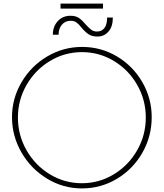

<svg xmlns="http://www.w3.org/2000/svg" viewBox="-20 -1032 914 1072"><path d="M47 -378Q47 -482 100 -572.5Q153 -663 243 -716.5Q333 -770 438 -770Q544 -770 633 -717Q722 -664 774.5 -573.5Q827 -483 827 -378Q827 -270 774.5 -178.5Q722 -87 632.5 -33.5Q543 20 437 20Q332 20 242 -35Q152 -90 99.5 -181.5Q47 -273 47 -378ZM794 -376Q794 -474 746 -558Q698 -642 616 -691.5Q534 -741 438 -741Q341 -741 259 -691.5Q177 -642 128.5 -558Q80 -474 80 -376Q80 -277 128.5 -192.5Q177 -108 259 -58.5Q341 -9 437 -9Q533 -9 615 -58.5Q697 -108 745.5 -192.5Q794 -277 794 -376ZM435 -878Q420 -897 407 -906.5Q394 -916 375 -916Q344 -916 325.5 -894Q307 -872 307 -838H275Q275 -884 302.5 -914Q330 -944 374 -944Q403 -944 421.5 -931Q440 -918 459 -895Q477 -875 490 -865.5Q503 -856 522 -856Q548 -856 563 -875.5Q578 -895 578 -934H610Q610 -883 585.5 -855.5Q561 -828 525 -828Q493 -828 474 -841Q455 -854 435 -878ZM318 -1012H555V-984H318Z"/></svg>

Font: Poiret One
Style: Regular
Weight: 400
Designer: Denis Masharov (denis.masharov@gmail.com), Cyreal (Charset Expansion)
Foundry: Denis Masharov
Version: Version 1.101